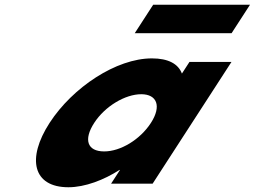

<svg xmlns="http://www.w3.org/2000/svg" viewBox="-20 -774 1073 809"><path d="M625.4 -754 547.7 -634H955.7L1033.4 -754ZM188.8 -256C286 -406 470 -528 620 -528C689 -528 731.1 -505 746.5 -464L778.3 -513H955.3L623 0H448L485.6 -58H483.6C418.4 -16 338.3 15 268.3 15C118.3 15 91.7 -106 188.8 -256ZM376.8 -256C331.5 -186 347.1 -136 419.1 -136C488.1 -136 570.5 -186 615.8 -256C661.8 -327 641.2 -377 575.2 -377C508.2 -377 422.8 -327 376.8 -256Z"/></svg>

Font: Hussar
Style: BdWodka
Weight: 700
Foundry: Cannot Into Space Fonts
Version: Version 2.00